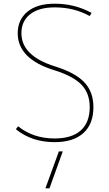

<svg xmlns="http://www.w3.org/2000/svg" viewBox="-20 -760 592 1040"><path d="M226 260 299 60H320L248 260ZM276 -720Q191 -720 143.5 -683Q96 -646 96 -580Q96 -457 279 -400Q388 -366 437 -314Q486 -262 486 -180Q486 -88 431.5 -39Q377 10 276 10Q152 10 66 -60L78 -76Q160 -10 276 -10Q369 -10 417.5 -53.5Q466 -97 466 -180Q466 -255 421 -301.5Q376 -348 273 -380Q76 -441 76 -580Q76 -653 128.5 -696.5Q181 -740 276 -740Q385 -740 476 -690L466 -673Q382 -720 276 -720Z"/></svg>

Font: Mplus 1p Thin
Style: Regular
Weight: 250
Version: Version 1.061